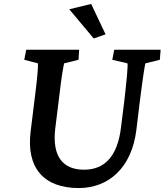

<svg xmlns="http://www.w3.org/2000/svg" viewBox="-20 -942 834 973"><path d="M113 -690 103 -639 172 -621C174 -614 171 -560 156 -444L135 -274C113 -92 201 11 379 11C529 11 647 -90 671 -283L688 -423C704 -551 714 -614 717 -621L790 -639L794 -690H559L549 -639L626 -621C629 -610 622 -534 609 -423L593 -295C575 -146 507 -82 406 -82C301 -82 243 -146 260 -291L279 -444C292 -558 301 -604 305 -621L378 -639L381 -690ZM331 -895 455 -747 515 -768 442 -922Z"/></svg>

Font: TPK Tissa Web SemiBold
Style: Italic
Weight: 600
Italic angle: -7°
Designer: Jacques Le Bailly, Suppakit Chalermlarp | Katatrad Co.,Ltd.
Foundry: Jacques Le Bailly, Cadson Demak Co.,Ltd.
Version: Version 5.000;Glyphs 3.1.2 (3151)